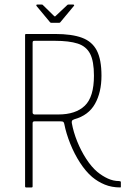

<svg xmlns="http://www.w3.org/2000/svg" viewBox="-20 -822 554 842"><path d="M94 0Q90 0 90 -4V-669Q90 -673 94 -673H222Q295 -673 339.5 -656.5Q384 -640 404.5 -600.5Q425 -561 425 -490Q425 -417 396.5 -366.5Q368 -316 306 -299Q297 -296 295.5 -291.5Q294 -287 295 -282Q302 -243 318.5 -202Q335 -161 358 -125.5Q381 -90 407 -68Q429 -50 453 -39Q477 -28 502 -28Q504 -28 507 -27Q510 -26 510 -24V-5Q510 -3 510 -2Q510 -1 509.5 -0.5Q509 0 507 0Q470 0 439.5 -12.5Q409 -25 384 -46Q356 -70 331 -108.5Q306 -147 288 -192Q270 -237 262 -278Q261 -284 258 -287Q255 -290 243 -290H132Q123 -290 123 -282V-4Q123 0 119 0ZM123 -328Q123 -324 126 -322Q129 -320 131 -320H236Q312 -320 352 -358.5Q392 -397 392 -490Q392 -554 375 -586.5Q358 -619 320.5 -631Q283 -643 221 -643H131Q126 -643 124.5 -641Q123 -639 123 -634ZM205 -722Q201 -722 199 -725L140 -796Q139 -798 139.5 -800Q140 -802 143 -802H163Q168 -802 169 -799L217 -752Q221 -748 224 -752L274 -799Q276 -802 280 -802H301Q304 -802 305 -800Q306 -798 304 -796L245 -725Q244 -722 239 -722Z"/></svg>

Font: Glory Thin Thin
Style: Regular
Weight: 250
Version: Version 1.011